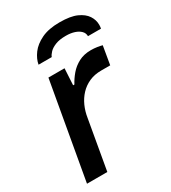

<svg xmlns="http://www.w3.org/2000/svg" viewBox="-179 -817 807 908"><g transform="rotate(-30 225.0 -363.0)"><path d="M24 0 117 -526H205L200 -436H207Q220 -461 240 -484.5Q260 -508 288.5 -523Q317 -538 355 -538Q373 -538 389 -535.5Q405 -533 416 -530L399 -430H350Q313 -430 284 -417Q255 -404 234 -381.5Q213 -359 200 -330Q187 -301 182 -268L135 0ZM293 -726Q352 -726 385.5 -711Q419 -696 434.5 -672.5Q450 -649 450 -622Q450 -617 449.5 -612Q449 -607 448 -602H377Q377 -619 365 -631Q353 -643 333 -649.5Q313 -656 287 -656Q252 -656 229.5 -647Q207 -638 195 -625.5Q183 -613 179 -602H107Q112 -631 133 -659.5Q154 -688 193.5 -707Q233 -726 293 -726Z"/></g></svg>

Font: Archivo SemiExpanded Medium
Style: Italic
Weight: 500
Width: 6
Italic angle: -10°
Designer: Hector Gatti
Foundry: Omnibus-Type
Version: Version 2.001